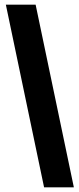

<svg xmlns="http://www.w3.org/2000/svg" viewBox="-20 -718 335 819"><path d="M295 81H168L5 -698H132Z"/></svg>

Font: Bricolage Grotesque Condensed
Style: Bold
Weight: 700
Width: 3
Designer: Mathieu Triay
Foundry: Atelier Triay
Version: Version 1.001;gftools[0.9.33.dev8+g029e19f]